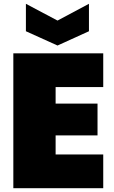

<svg xmlns="http://www.w3.org/2000/svg" viewBox="-20 -988 596 1008"><path d="M272 -531V-444H492V-277H272V-177H522V0H50V-708H522V-531ZM447 -824 282 -749 116 -824V-968L282 -880L447 -968Z"/></svg>

Font: Poppins Black A&M
Style: Regular
Weight: 900
Designer: Ninad Kale (Devanagari), Jonny Pinhorn (Latin)
Foundry: Indian Type Foundry
Version: 4.004